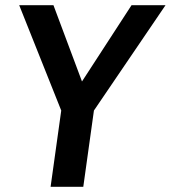

<svg xmlns="http://www.w3.org/2000/svg" viewBox="-20 -720 658 740"><path d="M618 -700 342 -294 301 0H175L216 -294L54 -700H186L296 -406L487 -700Z"/></svg>

Font: Krub SemiBold
Style: Italic
Weight: 600
Italic angle: -8°
Designer: Ekaluck Peanpanawate
Foundry: Cadson Demak Co.,Ltd.
Version: Version 1.000; ttfautohint (v1.6)